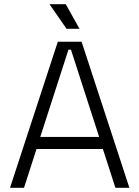

<svg xmlns="http://www.w3.org/2000/svg" viewBox="-20 -900 668 920"><path d="M28 0 257 -700H371L600 0H533L473 -186H155L95 0ZM173 -244H455L320 -662H308ZM299 -762 217 -880H295L361 -762Z"/></svg>

Font: Space Grotesk Light Light
Style: Regular
Weight: 300
Version: Version 2.000